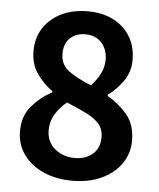

<svg xmlns="http://www.w3.org/2000/svg" viewBox="-50 -711 636 767"><g transform="rotate(5 267.5 -327.0)"><path d="M267.6 12.2Q202.6 12.2 151.9 -10.5Q101.1 -33.2 72 -73.7Q43 -114.3 43 -167Q43 -228 77.4 -268.1Q111.8 -308.1 158.2 -333V-336.9Q120.1 -364.3 94.5 -401.6Q68.8 -439 68.8 -490.2Q68.8 -544.4 95.2 -584.2Q121.6 -624 167 -645.8Q212.4 -667.5 271 -667.5Q359.4 -667.5 412.8 -618.4Q466.3 -569.3 466.3 -489.3Q466.3 -440.9 439 -402.8Q411.6 -364.7 379.4 -342.3V-337.9Q425.3 -311.5 458.7 -272Q492.2 -232.4 492.2 -167.5Q492.2 -116.7 464.1 -75.9Q436 -35.2 385.5 -11.5Q335 12.2 267.6 12.2ZM309.1 -374Q333 -398.9 345.9 -425.5Q358.9 -452.1 358.9 -480.5Q358.9 -522 335 -548.6Q311 -575.2 268.6 -575.2Q232.9 -575.2 209 -553.2Q185.1 -531.2 185.1 -490.2Q185.1 -444.8 220.7 -419.9Q256.3 -395 309.1 -374ZM270 -79.1Q313 -79.1 341.3 -103Q369.6 -127 369.6 -170.9Q369.6 -204.1 350.1 -225.6Q330.6 -247.1 296.6 -263.4Q262.7 -279.8 220.2 -297.4Q192.9 -275.9 174.8 -246.3Q156.7 -216.8 156.7 -181.2Q156.7 -134.8 189.7 -106.9Q222.7 -79.1 270 -79.1Z"/></g></svg>

Font: Akatab ExtraBold
Style: Regular
Weight: 800
Designer: SIL International
Foundry: SIL International
Version: Version 3.000